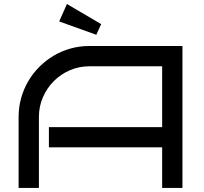

<svg xmlns="http://www.w3.org/2000/svg" viewBox="-20 -927 1004 947"><path d="M879.9 0H779.8V-200.2H221.2V-299.8H779.8V-600.1H420.9Q369.6 -600.1 324.2 -580.3Q278.8 -560.5 245.1 -526.6Q211.4 -492.7 191.7 -447.3Q171.9 -401.9 171.9 -350.1V0H71.8V-350.1Q71.8 -398.4 84.2 -443.1Q96.7 -487.8 119.4 -526.6Q142.1 -565.4 174.1 -597.4Q206.1 -629.4 244.9 -652.3Q283.7 -675.3 328.1 -687.7Q372.6 -700.2 420.9 -700.2H879.9ZM310.1 -907.2 479 -808.1 455.1 -755.4 272 -821.3Z"/></svg>

Font: Bruno Ace
Style: Regular
Weight: 400
Designer: Astigmatic (AOETI)
Foundry: Astigmatic (AOETI)
Version: Version 1.000